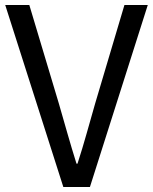

<svg xmlns="http://www.w3.org/2000/svg" viewBox="-20 -753 615 773"><path d="M235 0H342L575 -733H481L363 -336C338 -250 320 -180 292 -94H288C261 -180 242 -250 217 -336L98 -733H1Z"/></svg>

Font: Noto Sans HK
Style: Regular
Weight: 400
Designer: Ryoko NISHIZUKA 西塚涼子 (kana, bopomofo & ideographs); Paul D. Hunt (Latin, Greek & Cyrillic); Sandoll Communications 산돌커뮤니
Foundry: Adobe
Version: Version 2.004;hotconv 1.0.118;makeotfexe 2.5.65603